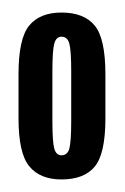

<svg xmlns="http://www.w3.org/2000/svg" viewBox="-20 -701 200 306"><path d="M78 -415Q114 -415 131 -435.5Q148 -456 148 -512.5V-582.5Q148 -639.5 131 -660.2Q114 -681 78 -681Q43.5 -681 26.5 -660.2Q9.5 -639.5 9.5 -582.5V-512.5Q9.5 -456.5 26.8 -435.8Q44 -415 78 -415ZM78 -453.5Q69.5 -453.5 66.5 -464.2Q63.5 -475 63.5 -508.5V-587Q63.5 -620.5 66.5 -631.5Q69.5 -642.5 78 -642.5Q87.5 -642.5 90.5 -631.5Q93.5 -620.5 93.5 -587V-508.5Q93.5 -475 90.5 -464.2Q87.5 -453.5 78 -453.5Z"/></svg>

Font: Anybody UltraCondensed
Style: Regular
Weight: 400
Width: 1
Version: Version 1.113;gftools[0.9.25]